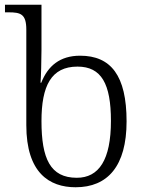

<svg xmlns="http://www.w3.org/2000/svg" viewBox="-20 -780 613 810"><path d="M299 10C434 10 514 -79 514 -268C514 -461 448 -545 318 -545C233 -545 182 -502 154 -431H151C153 -452 155 -527 155 -569V-760H1V-728H16C67 -728 91 -721 91 -655V-252C91 -51 188 10 299 10ZM304 -30C192 -30 155 -111 155 -269C155 -418 196 -499 307 -499C408 -499 448 -426 448 -270C448 -105 397 -30 304 -30Z"/></svg>

Font: Noto Serif Light
Style: Regular
Weight: 300
Designer: Monotype Design Team
Foundry: Monotype Imaging Inc.
Version: Version 2.013